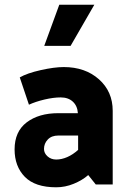

<svg xmlns="http://www.w3.org/2000/svg" viewBox="-20 -784 554 816"><path d="M232 -764H381L280 -589H168ZM219 -106Q242 -106 266 -116.5Q290 -127 312 -147V-208H228Q199 -208 183 -191Q167 -174 167 -151Q167 -133 182 -119.5Q197 -106 219 -106ZM251 -499Q342 -499 400.5 -447Q459 -395 459 -313V0H387L355 -40Q330 -18 293.5 -3Q257 12 219 12Q129 12 85.5 -32.5Q42 -77 42 -149Q42 -225 93.5 -264Q145 -303 228 -303H311Q309 -334 289.5 -352Q270 -370 238 -370Q207 -370 169 -361Q131 -352 103 -339L64 -455Q95 -473 153 -486Q211 -499 251 -499Z"/></svg>

Font: Palanquin Dark Medium
Style: Regular
Weight: 500
Designer: Pria Ravichandran
Version: Version 1.001